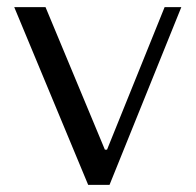

<svg xmlns="http://www.w3.org/2000/svg" viewBox="-20 -520 550 540"><path d="M20 -500 228 0H288L490 -500H443L281 -99H275L108 -500Z"/></svg>

Font: Tenor Sans
Style: Regular
Weight: 400
Designer: Denis Masharov
Foundry: Denis Masharov
Version: Version 1.1